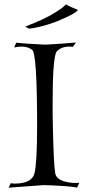

<svg xmlns="http://www.w3.org/2000/svg" viewBox="-20 -867 408 890"><path d="M20 3 30 -18Q34 -17 38.5 -16.5Q43 -16 48 -16Q128 -16 140 -64Q152 -114 152 -284Q152 -612 130 -635Q111 -651 80 -651Q73 -651 64 -650Q55 -649 46 -647L55 -669Q88 -665 189 -660Q229 -662 264.5 -664.5Q300 -667 332 -670L318 -650Q314 -650 309.5 -650.5Q305 -651 301 -651Q262 -651 241 -626Q224 -589 224 -393Q224 -368 224 -340.5Q224 -313 225 -283Q227 -195 229.5 -140.5Q232 -86 236 -64Q240 -37 282 -25Q305 -19 328 -19Q333 -19 338 -19Q343 -19 348 -20L337 3Q310 -5 183 -9ZM115 -734Q98 -742 98 -744Q98 -745 100 -745Q140 -760 176.5 -777Q213 -794 242 -813Q265 -827 275.5 -837Q286 -847 286 -847Q297 -840 306 -836Q315 -832 322 -829Q341 -822 341 -821Q341 -819 330 -810Q317 -801 295 -790.5Q273 -780 247 -769Q208 -754 172.5 -745Q137 -736 115 -734Z"/></svg>

Font: Gideon Roman
Style: Regular
Weight: 400
Designer: Robert E. Leuschke
Foundry: Robert E. Leuschke
Version: Version 2.010